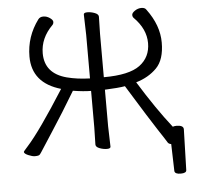

<svg xmlns="http://www.w3.org/2000/svg" viewBox="-58 -765 1029 996"><g transform="rotate(-5 456.5 -267.0)"><path d="M823 -75Q832 -78 842 -78Q879 -78 879 -57V-56L873 155Q873 171 843 171Q813 171 811 155L807 14Q795 12 790 5Q780 -12 744.5 -65.5Q709 -119 594 -306Q560 -300 489 -297V-106L492 0Q492 10 473 10Q454 10 434.5 2.5Q415 -5 415 -18L417 -107V-297Q379 -297 323 -306Q256 -194 197 -104Q138 -14 131 -2Q124 10 117.5 12.5Q111 15 97.5 15Q84 15 63 6Q42 -3 42 -12Q42 -15 64 -39Q131 -113 263 -321Q114 -364 114 -502Q114 -606 177 -691Q186 -703 203.5 -703Q221 -703 237 -692Q253 -681 253 -671Q253 -661 247 -655Q184 -592 184 -513Q184 -408 297 -378Q350 -364 417 -362V-589L414 -695Q414 -705 433 -705Q452 -705 471.5 -697.5Q491 -690 491 -677L489 -588V-362Q621 -362 677 -403.5Q733 -445 733 -518.5Q733 -592 670 -655Q664 -661 664 -671Q664 -681 680 -692Q696 -703 714.5 -703Q733 -703 740 -691Q804 -605 804 -515.5Q804 -426 761.5 -383Q719 -340 654 -321Q744 -175 823 -75Z"/></g></svg>

Font: LXGW WenKai Lite
Style: Regular
Weight: 400
Designer: LXGW / Fontworks Inc.
Foundry: LXGW / Fontworks Inc.
Version: Version 1.511; March 25, 2025